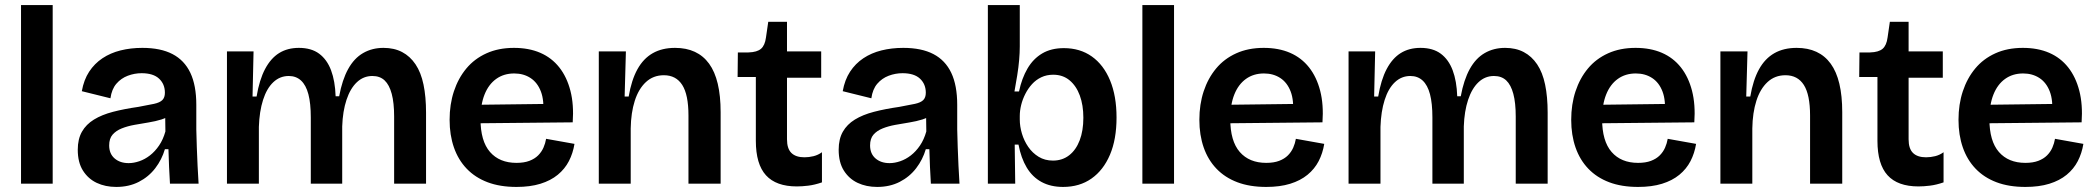

<svg xmlns="http://www.w3.org/2000/svg" viewBox="-20 -725 8278 758"><path d="M63 0V-705H188V0Z M439 13Q396 13 362 -3Q328 -19 307.5 -51.5Q287 -84 287 -134Q287 -176 303.5 -205Q320 -234 351 -253Q382 -272 426 -283.5Q470 -295 526 -303Q565 -310 588 -315Q611 -320 621 -330Q631 -340 631 -359Q631 -393 608 -414.5Q585 -436 539 -436Q511 -436 484.5 -426Q458 -416 439.5 -394.5Q421 -373 416 -337L303 -365Q311 -410 332 -442Q353 -474 384.5 -495Q416 -516 456 -526Q496 -536 542 -536Q614 -536 661 -511.5Q708 -487 731.5 -437.5Q755 -388 755 -311V-214Q756 -180 757 -143.5Q758 -107 760 -71Q762 -35 764 0H651Q649 -31 647.5 -65.5Q646 -100 645 -136H631Q619 -95 593 -61Q567 -27 528 -7Q489 13 439 13ZM488 -81Q508 -81 530 -88.5Q552 -96 572 -111.5Q592 -127 608 -150.5Q624 -174 633 -206L632 -278L657 -276Q642 -261 618 -253.5Q594 -246 566 -241.5Q538 -237 510.5 -232Q483 -227 460.5 -218Q438 -209 424.5 -193.5Q411 -178 411 -151Q411 -118 432.5 -99.5Q454 -81 488 -81Z M876 0V-312V-522H981L977 -344H993Q1004 -410 1026.5 -452.5Q1049 -495 1082 -515.5Q1115 -536 1160 -536Q1209 -536 1240 -513Q1271 -490 1287 -447.5Q1303 -405 1305 -345H1319Q1331 -410 1354.5 -452.5Q1378 -495 1413.5 -515.5Q1449 -536 1494 -536Q1536 -536 1567.5 -519.5Q1599 -503 1620.5 -471Q1642 -439 1652 -391Q1662 -343 1662 -280V0H1536V-265Q1536 -319 1526.5 -354.5Q1517 -390 1498.5 -407.5Q1480 -425 1450 -425Q1415 -425 1389 -400.5Q1363 -376 1348 -331Q1333 -286 1331 -226V0H1207V-261Q1207 -317 1197.5 -353Q1188 -389 1168.5 -407Q1149 -425 1120 -425Q1085 -425 1059 -400.5Q1033 -376 1018.5 -330.5Q1004 -285 1002 -224V0Z M2019 13Q1954 13 1905 -5.5Q1856 -24 1822.5 -59Q1789 -94 1772 -143Q1755 -192 1755 -252Q1755 -313 1772 -364.5Q1789 -416 1821 -454.5Q1853 -493 1900.5 -514.5Q1948 -536 2009 -536Q2068 -536 2113 -516.5Q2158 -497 2188 -459Q2218 -421 2232 -366.5Q2246 -312 2241 -242L1836 -238V-311L2161 -315L2124 -274Q2129 -328 2115.5 -363.5Q2102 -399 2074.5 -417Q2047 -435 2010 -435Q1969 -435 1939 -413.5Q1909 -392 1893 -352Q1877 -312 1877 -255Q1877 -168 1914.5 -125Q1952 -82 2019 -82Q2049 -82 2070 -90Q2091 -98 2104.5 -111.5Q2118 -125 2125.5 -142Q2133 -159 2136 -177L2248 -157Q2242 -120 2226 -89Q2210 -58 2182 -35Q2154 -12 2113.5 0.5Q2073 13 2019 13Z M2344 0V-307V-522H2451L2446 -344H2462Q2473 -409 2496.5 -451.5Q2520 -494 2557 -515Q2594 -536 2645 -536Q2734 -536 2779.5 -473.5Q2825 -411 2825 -282V0H2698V-269Q2698 -351 2673.5 -389.5Q2649 -428 2601 -428Q2559 -428 2530 -401Q2501 -374 2486 -327Q2471 -280 2470 -218V0Z M3126 11Q3044 11 3004 -33Q2964 -77 2964 -169V-421H2892L2893 -518H2935Q2969 -519 2984.5 -532.5Q3000 -546 3004 -577L3013 -639H3087V-522H3222V-418H3087V-175Q3087 -138 3104.5 -121Q3122 -104 3156 -104Q3174 -104 3192 -108.5Q3210 -113 3225 -124V-5Q3196 5 3171 8Q3146 11 3126 11Z M3443 13Q3400 13 3366 -3Q3332 -19 3311.5 -51.5Q3291 -84 3291 -134Q3291 -176 3307.5 -205Q3324 -234 3355 -253Q3386 -272 3430 -283.5Q3474 -295 3530 -303Q3569 -310 3592 -315Q3615 -320 3625 -330Q3635 -340 3635 -359Q3635 -393 3612 -414.5Q3589 -436 3543 -436Q3515 -436 3488.5 -426Q3462 -416 3443.5 -394.5Q3425 -373 3420 -337L3307 -365Q3315 -410 3336 -442Q3357 -474 3388.5 -495Q3420 -516 3460 -526Q3500 -536 3546 -536Q3618 -536 3665 -511.5Q3712 -487 3735.5 -437.5Q3759 -388 3759 -311V-214Q3760 -180 3761 -143.5Q3762 -107 3764 -71Q3766 -35 3768 0H3655Q3653 -31 3651.5 -65.5Q3650 -100 3649 -136H3635Q3623 -95 3597 -61Q3571 -27 3532 -7Q3493 13 3443 13ZM3492 -81Q3512 -81 3534 -88.5Q3556 -96 3576 -111.5Q3596 -127 3612 -150.5Q3628 -174 3637 -206L3636 -278L3661 -276Q3646 -261 3622 -253.5Q3598 -246 3570 -241.5Q3542 -237 3514.5 -232Q3487 -227 3464.5 -218Q3442 -209 3428.5 -193.5Q3415 -178 3415 -151Q3415 -118 3436.5 -99.5Q3458 -81 3492 -81Z M4177 13Q4128 13 4092 -6.5Q4056 -26 4033.5 -63.5Q4011 -101 4001 -154H3986L3988 0H3880V-245V-705H4006V-542Q4006 -517 4003.5 -488Q4001 -459 3996 -428Q3991 -397 3985 -364H4003Q4014 -416 4036.5 -454.5Q4059 -493 4094.5 -514Q4130 -535 4180 -535Q4244 -535 4290.5 -502Q4337 -469 4362.5 -407.5Q4388 -346 4388 -261Q4388 -175 4362 -114Q4336 -53 4289 -20Q4242 13 4177 13ZM4137 -91Q4174 -91 4201 -112Q4228 -133 4242.5 -171Q4257 -209 4257 -260Q4257 -310 4243 -348Q4229 -386 4202.5 -408Q4176 -430 4138 -430Q4112 -430 4091 -420Q4070 -410 4054.5 -393Q4039 -376 4028 -354.5Q4017 -333 4011.5 -310.5Q4006 -288 4006 -267V-253Q4006 -226 4014.5 -197.5Q4023 -169 4039.5 -145Q4056 -121 4080.5 -106Q4105 -91 4137 -91Z M4490 0V-705H4615V0Z M4979 13Q4914 13 4865 -5.5Q4816 -24 4782.5 -59Q4749 -94 4732 -143Q4715 -192 4715 -252Q4715 -313 4732 -364.5Q4749 -416 4781 -454.5Q4813 -493 4860.5 -514.5Q4908 -536 4969 -536Q5028 -536 5073 -516.5Q5118 -497 5148 -459Q5178 -421 5192 -366.5Q5206 -312 5201 -242L4796 -238V-311L5121 -315L5084 -274Q5089 -328 5075.5 -363.5Q5062 -399 5034.5 -417Q5007 -435 4970 -435Q4929 -435 4899 -413.5Q4869 -392 4853 -352Q4837 -312 4837 -255Q4837 -168 4874.5 -125Q4912 -82 4979 -82Q5009 -82 5030 -90Q5051 -98 5064.5 -111.5Q5078 -125 5085.5 -142Q5093 -159 5096 -177L5208 -157Q5202 -120 5186 -89Q5170 -58 5142 -35Q5114 -12 5073.5 0.5Q5033 13 4979 13Z M5304 0V-312V-522H5409L5405 -344H5421Q5432 -410 5454.5 -452.5Q5477 -495 5510 -515.5Q5543 -536 5588 -536Q5637 -536 5668 -513Q5699 -490 5715 -447.5Q5731 -405 5733 -345H5747Q5759 -410 5782.5 -452.5Q5806 -495 5841.5 -515.5Q5877 -536 5922 -536Q5964 -536 5995.5 -519.5Q6027 -503 6048.5 -471Q6070 -439 6080 -391Q6090 -343 6090 -280V0H5964V-265Q5964 -319 5954.5 -354.5Q5945 -390 5926.5 -407.5Q5908 -425 5878 -425Q5843 -425 5817 -400.5Q5791 -376 5776 -331Q5761 -286 5759 -226V0H5635V-261Q5635 -317 5625.5 -353Q5616 -389 5596.5 -407Q5577 -425 5548 -425Q5513 -425 5487 -400.5Q5461 -376 5446.5 -330.5Q5432 -285 5430 -224V0Z M6447 13Q6382 13 6333 -5.5Q6284 -24 6250.5 -59Q6217 -94 6200 -143Q6183 -192 6183 -252Q6183 -313 6200 -364.5Q6217 -416 6249 -454.5Q6281 -493 6328.5 -514.5Q6376 -536 6437 -536Q6496 -536 6541 -516.5Q6586 -497 6616 -459Q6646 -421 6660 -366.5Q6674 -312 6669 -242L6264 -238V-311L6589 -315L6552 -274Q6557 -328 6543.5 -363.5Q6530 -399 6502.5 -417Q6475 -435 6438 -435Q6397 -435 6367 -413.5Q6337 -392 6321 -352Q6305 -312 6305 -255Q6305 -168 6342.5 -125Q6380 -82 6447 -82Q6477 -82 6498 -90Q6519 -98 6532.5 -111.5Q6546 -125 6553.5 -142Q6561 -159 6564 -177L6676 -157Q6670 -120 6654 -89Q6638 -58 6610 -35Q6582 -12 6541.5 0.5Q6501 13 6447 13Z M6772 0V-307V-522H6879L6874 -344H6890Q6901 -409 6924.5 -451.5Q6948 -494 6985 -515Q7022 -536 7073 -536Q7162 -536 7207.5 -473.5Q7253 -411 7253 -282V0H7126V-269Q7126 -351 7101.5 -389.5Q7077 -428 7029 -428Q6987 -428 6958 -401Q6929 -374 6914 -327Q6899 -280 6898 -218V0Z M7554 11Q7472 11 7432 -33Q7392 -77 7392 -169V-421H7320L7321 -518H7363Q7397 -519 7412.5 -532.5Q7428 -546 7432 -577L7441 -639H7515V-522H7650V-418H7515V-175Q7515 -138 7532.5 -121Q7550 -104 7584 -104Q7602 -104 7620 -108.5Q7638 -113 7653 -124V-5Q7624 5 7599 8Q7574 11 7554 11Z M7976 13Q7911 13 7862 -5.5Q7813 -24 7779.5 -59Q7746 -94 7729 -143Q7712 -192 7712 -252Q7712 -313 7729 -364.5Q7746 -416 7778 -454.5Q7810 -493 7857.5 -514.5Q7905 -536 7966 -536Q8025 -536 8070 -516.5Q8115 -497 8145 -459Q8175 -421 8189 -366.5Q8203 -312 8198 -242L7793 -238V-311L8118 -315L8081 -274Q8086 -328 8072.5 -363.5Q8059 -399 8031.5 -417Q8004 -435 7967 -435Q7926 -435 7896 -413.5Q7866 -392 7850 -352Q7834 -312 7834 -255Q7834 -168 7871.5 -125Q7909 -82 7976 -82Q8006 -82 8027 -90Q8048 -98 8061.5 -111.5Q8075 -125 8082.5 -142Q8090 -159 8093 -177L8205 -157Q8199 -120 8183 -89Q8167 -58 8139 -35Q8111 -12 8070.5 0.5Q8030 13 7976 13Z"/></svg>

Font: Bricolage Grotesque 36pt SemiBold
Style: Regular
Weight: 600
Designer: Mathieu Triay
Foundry: Atelier Triay
Version: Version 1.001;gftools[0.9.33.dev8+g029e19f]